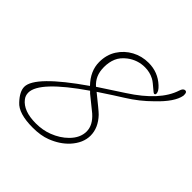

<svg xmlns="http://www.w3.org/2000/svg" viewBox="-198 -907 1105 1105"><g transform="rotate(45 354.5 -354.5)"><path d="M226 32Q110 32 68 -16Q25 -62 25 -100Q25 -188 289 -371Q229 -433 229 -506Q229 -565 257.5 -609.5Q286 -654 332.5 -679Q379 -704 434 -704Q510 -704 565 -653Q591 -629 591 -611Q591 -600 582 -600Q577 -600 557 -618Q544 -629 533 -638Q522 -647 511 -653Q477 -671 437 -671Q378 -671 330 -635Q296 -609 282.5 -577Q269 -545 269 -505Q269 -468 281 -440.5Q293 -413 317 -392L464 -488Q633 -597 671 -715Q679 -741 695 -741Q709 -741 709 -720V-711Q698 -651 614 -571Q583 -540 549.5 -513.5Q516 -487 479 -464Q456 -450 421.5 -427.5Q387 -405 340 -374Q381 -341 406.5 -320Q432 -299 442 -289Q494 -234 494 -171Q494 -111 444 -56Q402 -11 337 14Q291 32 226 32ZM221 2Q277 2 323 -16Q378 -37 416 -75Q461 -120 461 -172Q461 -223 410 -268L321 -340L309 -352Q65 -184 65 -93Q65 -68 80 -50L79 -51Q120 2 221 2Z"/></g></svg>

Font: Oooh Baby
Style: Regular
Weight: 400
Designer: Robert E. Leuschke
Foundry: Robert E. Leuschke
Version: Version 1.011; ttfautohint (v1.8.3)